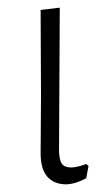

<svg xmlns="http://www.w3.org/2000/svg" viewBox="-20 -477 285 501"><path d="M86 -77 87 -227 86 -451 136 -457 134 -82Q135 -58 142 -49Q149 -40 166 -40Q180 -40 205 -49L211 -44L205 -12Q178 3 153 4Q121 4 103.5 -16Q86 -36 86 -77Z"/></svg>

Font: Luna Sans Light
Style: Regular
Weight: 300
Designer: Juan Pablo del Peral
Foundry: Huerta Tipografica
Version: Version 2.001; ttfautohint (v1.5)